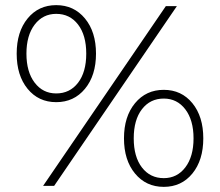

<svg xmlns="http://www.w3.org/2000/svg" viewBox="-20 -724 857 748"><path d="M199 -326Q130 -326 87.5 -378Q45 -430 45 -515Q45 -600 87.5 -652Q130 -704 199 -704Q268 -704 311 -652Q354 -600 354 -515Q354 -430 311 -378Q268 -326 199 -326ZM626 -700H669L191 0H148ZM199 -360Q252 -360 284 -401.5Q316 -443 316 -515Q316 -587 284 -628.5Q252 -670 199 -670Q147 -670 115 -628Q83 -586 83 -515Q83 -444 115 -402Q147 -360 199 -360ZM618 4Q549 4 506 -48Q463 -100 463 -185Q463 -270 506 -322Q549 -374 618 -374Q687 -374 729.5 -322Q772 -270 772 -185Q772 -100 729.5 -48Q687 4 618 4ZM618 -30Q670 -30 702 -72Q734 -114 734 -185Q734 -256 702 -298Q670 -340 618 -340Q565 -340 533 -298.5Q501 -257 501 -185Q501 -113 533 -71.5Q565 -30 618 -30Z"/></svg>

Font: Hilab Light
Style: Regular
Weight: 300
Designer: Cristianderson Lima
Foundry: Cristianderson
Version: Version 1.0